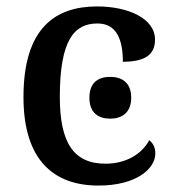

<svg xmlns="http://www.w3.org/2000/svg" viewBox="-20 -567 542 597"><path d="M286 10C405 10 463 -43 463 -90C463 -108 456 -122 444 -131C421 -88 372 -58 308 -58C207 -58 166 -126 166 -266C166 -443 211 -494 283 -494C345 -494 362 -440 362 -375C434 -375 462 -399 462 -444C462 -510 378 -547 282 -547C152 -547 53 -480 53 -265C53 -67 149 10 286 10ZM323 -198C358 -198 388 -216 388 -263C388 -311 358 -328 323 -328C286 -328 258 -311 258 -263C258 -216 286 -198 323 -198Z"/></svg>

Font: Noto Serif Thai Medium
Style: Regular
Weight: 500
Designer: Monotype Design Team
Foundry: Monotype Imaging Inc.
Version: Version 1.901;PS 001.901;hotconv 1.0.88;makeotf.lib2.5.64775